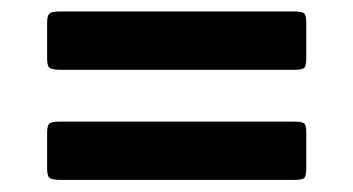

<svg xmlns="http://www.w3.org/2000/svg" viewBox="-20 -550 600 326"><path d="M81 -530.5Q67 -530.5 63.5 -526.5Q60 -522.5 60 -511.5V-450Q60 -438 64.2 -434.8Q68.5 -431.5 84.5 -431.5H478.5Q494 -431.5 497 -435.2Q500 -439 500 -451V-512Q500 -523.5 496.8 -527Q493.5 -530.5 479.5 -530.5ZM81 -343.5Q67 -343.5 63.5 -339.8Q60 -336 60 -325V-263.5Q60 -251.5 64.2 -248Q68.5 -244.5 84.5 -244.5H478.5Q494 -244.5 497 -248.2Q500 -252 500 -264V-325.5Q500 -337 496.8 -340.2Q493.5 -343.5 479.5 -343.5Z"/></svg>

Font: Besley ExtraBold
Style: Regular
Weight: 800
Designer: Owen Earl
Foundry: indestructible type*
Version: Version 2.001